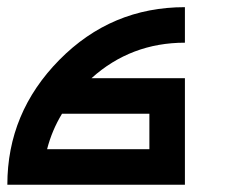

<svg xmlns="http://www.w3.org/2000/svg" viewBox="-69 -508 626 528"><path d="M-48.8 0Q-48.8 -198.2 94.2 -343.3Q237.3 -488.3 439.5 -488.3V-390.6Q291 -390.6 182.6 -293H439.5V0ZM101.6 -195.3Q73.7 -149.4 60.5 -97.7H341.8V-195.3Z"/></svg>

Font: Arounder
Style: Regular
Weight: 400
Designer: Maxim Raikov
Foundry: Maxim Raikov
Version: Version 1.00 March 23, 2021, initial release